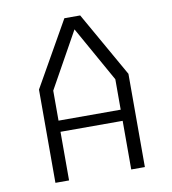

<svg xmlns="http://www.w3.org/2000/svg" viewBox="-82 -801 784 873"><g transform="rotate(-10 310.0 -365.0)"><path d="M103.5 -430.5 273.5 -730H346.5L516.5 -430.5V0H453.5V-416.5L300 -690H320L166.5 -414.5V0H103.5ZM143 -276H474.5V-224.5H143Z"/></g></svg>

Font: Monaspace Krypton Var
Style: Regular
Weight: 400
Designer: Riley Cran and the Lettermatic Team
Version: Version 1.101 (Monaspace Krypton Var)